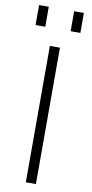

<svg xmlns="http://www.w3.org/2000/svg" viewBox="-105 -1010 506 1051"><g transform="rotate(10 148.0 -484.0)"><path d="M23 0ZM120 -758H176V0H120ZM218 -968H272V-857H218ZM23 -968H77V-857H23Z"/></g></svg>

Font: Biryani UltraLight
Style: Regular
Weight: 250
Designer: Dan Reynolds and Mathieu Réguer
Foundry: Dan Reynolds and Mathieu Réguer
Version: Version 1.003; ttfautohint (v1.1) -l 5 -r 5 -G 72 -x 0 -D la